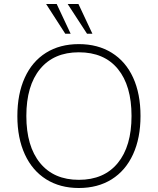

<svg xmlns="http://www.w3.org/2000/svg" viewBox="-20 -934 791 962"><path d="M67 -352Q67 -463 104 -544.5Q141 -626 210.5 -669.5Q280 -713 375 -713Q470 -713 540 -669.5Q610 -626 647 -545Q684 -464 684 -353Q684 -242 646.5 -160.5Q609 -79 539.5 -35.5Q470 8 375 8Q281 8 211.5 -35.5Q142 -79 104.5 -160.5Q67 -242 67 -352ZM639 -353Q639 -505 570.5 -588.5Q502 -672 375 -672Q250 -672 181 -588.5Q112 -505 112 -353Q112 -201 181 -117Q250 -33 375 -33Q501 -33 570 -117Q639 -201 639 -353ZM307 -765 211 -914H264L334 -765ZM416 -765 319 -914H373L443 -765Z"/></svg>

Font: wassup Sans
Style: Light
Weight: 200
Version: Version 2.001